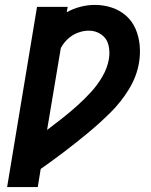

<svg xmlns="http://www.w3.org/2000/svg" viewBox="-20 -763 616 783"><path d="M9 0H134L146 -74Q196 -109 244.5 -146Q293 -183 340 -222Q387 -261 430.5 -304Q474 -347 506 -399.5Q538 -452 547 -508Q553 -544 549.5 -579.5Q546 -615 532.5 -646Q519 -677 494 -699Q469 -721 436 -732Q403 -743 367 -743Q338 -743 308.5 -735.5Q279 -728 252 -713L256 -735H131ZM172 -233 228 -567Q239 -588 257 -604.5Q275 -621 297.5 -629.5Q320 -638 342 -638Q371 -638 393.5 -622Q416 -606 422.5 -578.5Q429 -551 424 -522Q418 -486 398 -451.5Q378 -417 351.5 -388Q325 -359 295.5 -332.5Q266 -306 235 -281.5Q204 -257 172 -233Z"/></svg>

Font: Iosevka Sparkle Oblique
Style: Bold
Weight: 700
Italic angle: -9°
Designer: Belleve Invis
Foundry: Belleve Invis
Version: Version 4.5.0; ttfautohint (v1.8.3)